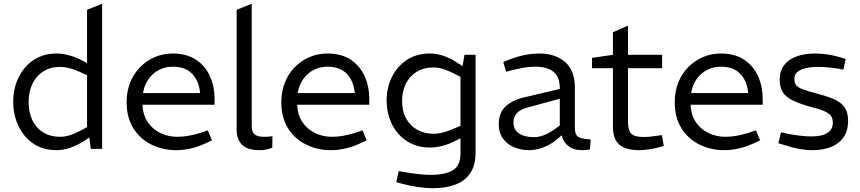

<svg xmlns="http://www.w3.org/2000/svg" viewBox="-20 -790 4563 1019"><path d="M279 7Q225 7 183 -13Q141 -33 111.5 -68.5Q82 -104 66 -150.5Q50 -197 50 -249Q50 -303 66 -349Q82 -395 112 -430.5Q142 -466 184 -486Q226 -506 279 -506Q311 -506 344.5 -497Q378 -488 410 -472L442 -455V-738L522 -770V0H462L454 -60L420 -38Q386 -17 350.5 -5Q315 7 279 7ZM132 -249Q132 -192 152.5 -150.5Q173 -109 210.5 -86.5Q248 -64 299 -64Q322 -64 346.5 -71Q371 -78 400 -93L442 -115V-391L400 -410Q372 -422 347.5 -428.5Q323 -435 300 -435Q248 -435 210.5 -411.5Q173 -388 152.5 -346Q132 -304 132 -249Z M915 7Q845 7 785 -22Q725 -51 688.5 -108Q652 -165 652 -248Q652 -304 670.5 -351Q689 -398 722.5 -432.5Q756 -467 800.5 -486.5Q845 -506 897 -506Q971 -506 1020.5 -473Q1070 -440 1094.5 -385Q1119 -330 1119 -262V-234H736Q739 -178 765 -140.5Q791 -103 832 -83.5Q873 -64 921 -64Q951 -64 981 -69.5Q1011 -75 1041 -84L1083 -98L1105 -45L1066 -27Q1031 -11 992 -2Q953 7 915 7ZM739 -296H1042Q1036 -361 999.5 -398.5Q963 -436 897 -436Q857 -436 824 -419Q791 -402 768.5 -370.5Q746 -339 739 -296Z M1359 7Q1294 7 1265 -21.5Q1236 -50 1236 -101V-738L1316 -770V-120Q1316 -91 1330.5 -77.5Q1345 -64 1381 -64Q1390 -64 1401.5 -64.5Q1413 -65 1426 -67L1425 -6Q1408 1 1391 4Q1374 7 1359 7Z M1736 7Q1666 7 1606 -22Q1546 -51 1509.5 -108Q1473 -165 1473 -248Q1473 -304 1491.5 -351Q1510 -398 1543.5 -432.5Q1577 -467 1621.5 -486.5Q1666 -506 1718 -506Q1792 -506 1841.5 -473Q1891 -440 1915.5 -385Q1940 -330 1940 -262V-234H1557Q1560 -178 1586 -140.5Q1612 -103 1653 -83.5Q1694 -64 1742 -64Q1772 -64 1802 -69.5Q1832 -75 1862 -84L1904 -98L1926 -45L1887 -27Q1852 -11 1813 -2Q1774 7 1736 7ZM1560 -296H1863Q1857 -361 1820.5 -398.5Q1784 -436 1718 -436Q1678 -436 1645 -419Q1612 -402 1589.5 -370.5Q1567 -339 1560 -296Z M2275 209Q2241 209 2197.5 202.5Q2154 196 2117 186L2083 177L2096 118L2131 124Q2163 130 2200 134Q2237 138 2267 138Q2343 138 2383.5 113.5Q2424 89 2424 23V-56L2392 -40Q2360 -24 2326.5 -15.5Q2293 -7 2261 -7Q2208 -7 2166 -26.5Q2124 -46 2094 -80Q2064 -114 2048 -159.5Q2032 -205 2032 -256Q2032 -324 2059.5 -380.5Q2087 -437 2138.5 -471.5Q2190 -506 2261 -506Q2297 -506 2332.5 -494Q2368 -482 2402 -460L2435 -439L2445 -499H2504V19Q2504 86 2476.5 128Q2449 170 2397.5 189.5Q2346 209 2275 209ZM2114 -255Q2114 -200 2135.5 -161Q2157 -122 2195 -101Q2233 -80 2282 -80Q2305 -80 2330 -86.5Q2355 -93 2383 -105L2424 -122V-382L2385 -402Q2354 -417 2329.5 -424.5Q2305 -432 2281 -432Q2228 -432 2190.5 -408.5Q2153 -385 2133.5 -344.5Q2114 -304 2114 -255Z M2788 7Q2748 7 2711 -7.5Q2674 -22 2650.5 -53Q2627 -84 2627 -130Q2627 -192 2664 -226Q2701 -260 2769 -275L2951 -318V-322Q2951 -383 2917 -409.5Q2883 -436 2822 -436Q2787 -436 2753 -429.5Q2719 -423 2692 -416L2666 -409L2651 -461L2676 -471Q2718 -488 2759.5 -497Q2801 -506 2843 -506Q2926 -506 2978.5 -461.5Q3031 -417 3031 -324V-111Q3031 -77 3047 -65Q3063 -53 3115 -50L3111 3Q3103 4 3092.5 5.5Q3082 7 3071 7Q3022 7 2995.5 -15.5Q2969 -38 2961 -72L2938 -52Q2904 -23 2864 -8Q2824 7 2788 7ZM2813 -62Q2840 -62 2867 -72.5Q2894 -83 2922 -103L2951 -124V-266L2782 -220Q2738 -208 2721.5 -188Q2705 -168 2705 -139Q2705 -102 2734.5 -82Q2764 -62 2813 -62Z M3372 7Q3301 7 3267 -22.5Q3233 -52 3233 -118V-428H3122V-483L3233 -499V-619L3313 -654V-499H3494V-428H3313V-142Q3313 -100 3329.5 -81.5Q3346 -63 3395 -63Q3412 -63 3429 -64.5Q3446 -66 3464 -69L3493 -73L3503 -15L3477 -8Q3454 -2 3425 2.5Q3396 7 3372 7Z M3824 7Q3754 7 3694 -22Q3634 -51 3597.5 -108Q3561 -165 3561 -248Q3561 -304 3579.5 -351Q3598 -398 3631.5 -432.5Q3665 -467 3709.5 -486.5Q3754 -506 3806 -506Q3880 -506 3929.5 -473Q3979 -440 4003.5 -385Q4028 -330 4028 -262V-234H3645Q3648 -178 3674 -140.5Q3700 -103 3741 -83.5Q3782 -64 3830 -64Q3860 -64 3890 -69.5Q3920 -75 3950 -84L3992 -98L4014 -45L3975 -27Q3940 -11 3901 -2Q3862 7 3824 7ZM3648 -296H3951Q3945 -361 3908.5 -398.5Q3872 -436 3806 -436Q3766 -436 3733 -419Q3700 -402 3677.5 -370.5Q3655 -339 3648 -296Z M4292 7Q4258 7 4222 0.5Q4186 -6 4147 -19L4111 -30L4125 -88L4160 -80Q4192 -74 4224.5 -70Q4257 -66 4287 -66Q4343 -66 4371.5 -84.5Q4400 -103 4400 -138Q4400 -158 4392.5 -171.5Q4385 -185 4361.5 -197Q4338 -209 4289 -221Q4223 -239 4185.5 -258Q4148 -277 4133 -303Q4118 -329 4118 -368Q4118 -413 4141.5 -444Q4165 -475 4207.5 -490.5Q4250 -506 4306 -506Q4340 -506 4375 -500.5Q4410 -495 4443 -485L4468 -477L4456 -420L4433 -425Q4402 -430 4374.5 -432.5Q4347 -435 4323 -435Q4262 -435 4229 -419Q4196 -403 4196 -372Q4196 -351 4205 -338.5Q4214 -326 4242 -315.5Q4270 -305 4324 -291Q4387 -275 4420.5 -256.5Q4454 -238 4467.5 -212.5Q4481 -187 4481 -149Q4481 -96 4457 -61.5Q4433 -27 4390.5 -10Q4348 7 4292 7Z"/></svg>

Font: REM Light
Style: Regular
Weight: 300
Designer: Octavio Pardo
Foundry: Ashler Design
Version: Version 1.005;gftools[0.9.28]